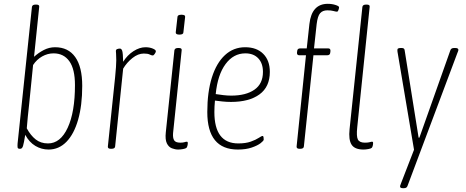

<svg xmlns="http://www.w3.org/2000/svg" viewBox="-20 -776 2436 1004"><path d="M234 6Q197 6 165 -13Q133 -32 112 -71Q105 -28 100.5 -13Q96 2 86 2H83Q73 2 72 -5.5Q71 -13 72 -26L147 -740Q149 -752 166 -752H170Q187 -752 185 -740L158 -479Q181 -500 209 -514.5Q237 -529 268 -529Q337 -529 373.5 -477.5Q410 -426 410 -327Q410 -225 388.5 -150Q367 -75 327.5 -34.5Q288 6 234 6ZM231 -26Q296 -26 334 -108Q372 -190 372 -331Q372 -415 342.5 -456Q313 -497 260 -497Q229 -497 200.5 -481Q172 -465 153 -436L132 -227Q129 -198 125.5 -166.5Q122 -135 120 -105Q140 -68 166.5 -47Q193 -26 231 -26Z M559 2Q543 2 544 -10L582 -373Q585 -402 586.5 -425.5Q588 -449 588 -461Q588 -482 587 -494Q586 -506 586 -509Q586 -517 593 -519.5Q600 -522 607 -522Q615 -522 619 -510.5Q623 -499 624 -453Q646 -488 678 -508.5Q710 -529 741 -529Q762 -529 779 -522Q796 -515 795 -507Q794 -501 788.5 -493.5Q783 -486 779 -486Q772 -486 762.5 -491Q753 -496 732 -496Q702 -496 672.5 -472.5Q643 -449 624 -417L582 -10Q581 2 563 2Z M912 6Q896 6 879 -0.5Q862 -7 852.5 -26.5Q843 -46 847 -84L892 -513Q894 -525 911 -525H915Q932 -525 930 -513L885 -80Q883 -55 890.5 -42.5Q898 -30 923 -30Q937 -30 944.5 -32.5Q952 -35 957 -35Q962 -35 962 -28Q962 -21 960 -13.5Q958 -6 955 -3Q951 1 937 3.5Q923 6 912 6ZM918 -595Q898 -595 899 -607L908 -687Q908 -699 929 -699Q950 -699 948 -687L939 -607Q939 -595 918 -595Z M1224 6Q1064 6 1064 -190Q1064 -295 1088 -371Q1112 -447 1156.5 -488Q1201 -529 1262 -529Q1322 -529 1356.5 -494.5Q1391 -460 1391 -400Q1391 -322 1337 -282.5Q1283 -243 1188 -243Q1164 -243 1142 -245.5Q1120 -248 1104 -250Q1101 -218 1101 -190Q1101 -26 1226 -26Q1265 -26 1291.5 -35.5Q1318 -45 1333 -55Q1348 -65 1353 -65Q1357 -65 1358 -59Q1359 -53 1359 -46Q1359 -40 1343 -27.5Q1327 -15 1296.5 -4.5Q1266 6 1224 6ZM1189 -276Q1266 -276 1310.5 -307Q1355 -338 1355 -400Q1355 -445 1330.5 -471Q1306 -497 1263 -497Q1201 -497 1159.5 -441Q1118 -385 1108 -284Q1128 -281 1148.5 -278.5Q1169 -276 1189 -276Z M1546 2Q1530 2 1531 -10L1580 -487H1545Q1532 -487 1533 -501L1534 -509Q1535 -523 1550 -523H1584L1598 -651Q1610 -756 1694 -756Q1716 -756 1734.5 -750Q1753 -744 1753 -738Q1753 -733 1750 -724Q1747 -715 1742 -715Q1736 -715 1723.5 -718.5Q1711 -722 1692 -722Q1667 -722 1654 -707Q1641 -692 1636 -651L1622 -523H1696Q1709 -523 1708 -509L1707 -501Q1706 -487 1691 -487H1619L1569 -10Q1568 2 1550 2ZM1881 6Q1835 6 1818.5 -19.5Q1802 -45 1808 -101L1875 -740Q1877 -752 1894 -752H1898Q1915 -752 1913 -740L1848 -110Q1843 -63 1851.5 -46.5Q1860 -30 1888 -30Q1905 -30 1913 -32.5Q1921 -35 1926 -35Q1931 -35 1931 -28Q1931 -21 1929 -13.5Q1927 -6 1924 -3Q1920 1 1906 3.5Q1892 6 1881 6Z M2086 208Q2072 208 2072 199Q2072 195 2074.5 189.5Q2077 184 2078 180L2145 7L2060 -497Q2058 -505 2058 -515Q2058 -521 2063 -523Q2068 -525 2075 -525H2081Q2095 -525 2096 -513L2169 -56H2173L2335 -513Q2339 -525 2354 -525H2361Q2377 -525 2377 -515Q2377 -512 2374.5 -506Q2372 -500 2371 -497L2111 196Q2107 208 2093 208Z"/></svg>

Font: Asap Condensed Condensed Thin
Style: Italic
Weight: 100
Width: 3
Italic angle: -6°
Designer: Pablo Cosgaya
Foundry: Omnibus-Type
Version: Version 3.001; ttfautohint (v1.8.4.7-5d5b)